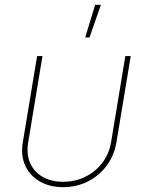

<svg xmlns="http://www.w3.org/2000/svg" viewBox="-20 -773 611 801"><path d="M243.2 7.8Q187.5 7.8 146.2 -15.9Q105 -39.6 85.4 -81.8Q65.9 -124 75.2 -179.7L134.8 -539.1H157.2L97.7 -179.7Q89.4 -130.4 105.7 -93Q122.1 -55.7 158 -35.2Q193.8 -14.6 243.2 -14.6Q293 -14.6 335.2 -35.2Q377.4 -55.7 406.2 -93Q435.1 -130.4 443.4 -179.7L502.9 -539.1H525.4L465.8 -179.7Q456.5 -124 425 -81.8Q393.6 -39.6 346.4 -15.9Q299.3 7.8 243.2 7.8ZM335.4 -616.7 377 -752.9H400.9L353.5 -616.7Z"/></svg>

Font: Inter 18pt Thin
Style: Italic
Weight: 250
Italic angle: -9.3988°
Version: Version 4.001;git-66647c0bb